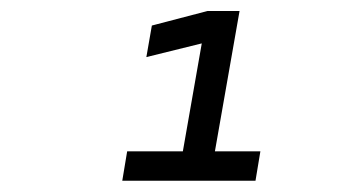

<svg xmlns="http://www.w3.org/2000/svg" viewBox="-20 -713 626 342"><path d="M197.8 -391.1H435.1L443.8 -443.4H362.8L406.7 -693.4H349.6L250.5 -667.5L240.7 -611.3L339.4 -635.7L305.7 -443.4H206.5Z"/></svg>

Font: Cascadia Mono NF Light
Style: Italic
Weight: 300
Italic angle: -10°
Monospace: yes
Designer: Aaron Bell
Foundry: Saja Typeworks
Version: Version 2404.023